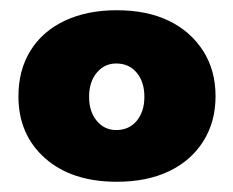

<svg xmlns="http://www.w3.org/2000/svg" viewBox="-20 -809 456 375"><path d="M208 -789Q267 -789 309.5 -768.5Q352 -748 376.5 -710Q401 -672 401 -621Q401 -571 377 -533Q353 -495 310 -474.5Q267 -454 208 -454Q120 -454 68 -500Q16 -546 16 -621Q16 -672 39.5 -710Q63 -748 106.5 -768.5Q150 -789 208 -789ZM207 -685Q184 -685 169 -667Q154 -649 154 -620Q154 -591 169 -573Q184 -555 207 -555Q232 -555 247 -573Q262 -591 262 -620Q262 -649 247 -667Q232 -685 207 -685Z"/></svg>

Font: Alexandria ExtraBold
Style: Regular
Weight: 800
Designer: Mohamed Gaber
Foundry: Kief Type Foundry
Version: Version 5.100